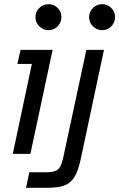

<svg xmlns="http://www.w3.org/2000/svg" viewBox="-20 -734 569 916"><path d="M41 0 132 -429H63L78 -496H231L125 0ZM211 -590Q186 -590 167.5 -608.5Q149 -627 149 -652Q149 -678 167.5 -696Q186 -714 211 -714Q237 -714 255 -696Q273 -678 273 -652Q273 -627 255 -608.5Q237 -590 211 -590ZM104 162 120 88H192Q225 88 242 82.5Q259 77 268 59.5Q277 42 284 7L392 -496H476L365 26Q353 82 334.5 111.5Q316 141 285.5 151.5Q255 162 205 162ZM467 -590Q442 -590 423.5 -608.5Q405 -627 405 -652Q405 -678 423.5 -696Q442 -714 467 -714Q493 -714 511 -696Q529 -678 529 -652Q529 -627 511 -608.5Q493 -590 467 -590Z"/></svg>

Font: Atkinson Hyperlegible Next
Style: Italic
Weight: 400
Italic angle: -12°
Designer: Elliott Scott, Megan Eiswerth, Linus Boman, Theodore Petrosky, Letters from Sweden
Foundry: Applied Design Works, Letters from Sweden
Version: Version 2.001